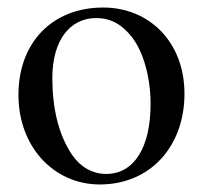

<svg xmlns="http://www.w3.org/2000/svg" viewBox="-20 -480 540 510"><path d="M470 -231C470 -369 376 -460 254 -460C119 -460 29 -367 29 -228C29 -89 124 10 245 10C380 10 470 -92 470 -231ZM380 -204C380 -88 336 -18 262 -18C226 -18 194 -36 172 -68C135 -122 119 -194 119 -273C119 -373 166 -432 235 -432C278 -432 306 -412 330 -382C362 -341 380 -272 380 -204Z"/></svg>

Font: XITS Math
Style: Regular
Weight: 400
Designer: MicroPress Inc., with final additions and corrections provided by Coen Hoffman, Elsevier (retired)
Version: Version 1.108